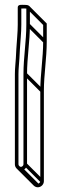

<svg xmlns="http://www.w3.org/2000/svg" viewBox="-20 -708 258 806"><path d="M57.5 -18V-397C57.5 -419.7 60.3 -439.6 61.5 -462.6L63.5 -500.6C65.3 -534.9 69.5 -569.6 69.5 -604V-672.1C72.8 -672.4 75.5 -672.5 80 -672.5C84.5 -672.5 89.6 -672.2 90.5 -672.1L90.5 -604C90.5 -535.6 78.5 -466.9 78.5 -397L78.5 -18C78.5 -13.1 72.9 -7.5 68 -7.5C63.1 -7.5 57.5 -13.1 57.5 -18ZM68 7.5C81.6 7.5 93.5 -4.4 93.5 -18L93.5 -397C93.5 -465.2 105.5 -533.9 105.5 -604L105.5 -680.5C98.6 -687.5 92.9 -687.5 80 -687.5C72.8 -687.5 54.6 -690.6 54.5 -677V-604C54.5 -570.8 50.4 -536.3 48.5 -501.4L46.5 -463.4C45.3 -441.2 42.5 -420.9 42.5 -397V-18C42.5 -4.4 54.4 7.5 68 7.5ZM62.7 5.3 133.4 76 144 65.4 73.3 -5.3ZM80.7 -12.7 151.4 58 162 47.4 91.3 -23.3ZM80.7 -391.7 151.4 -321 162 -331.6 91.3 -402.3ZM92.7 -598.7 163.4 -528 174 -538.6 103.3 -609.3ZM92.7 -671.7 161.2 -603.2 161.2 -533.3C161.2 -464.9 149.2 -396.2 149.2 -326.3L149.2 52.7C149.2 57.6 143.6 63.2 138.7 63.2C136.5 63.2 133.7 62 131.6 59.9L60.8 -10.8L50.2 -0.2L121 70.5C125.5 75 131.7 78.2 138.7 78.2C152.3 78.2 164.2 66.3 164.2 52.7L164.2 -326.3C164.2 -394.5 176.2 -463.2 176.2 -533.3L176.2 -609.4L103.3 -682.3Z"/></svg>

Font: CiSf OpenHand
Style: Gls
Weight: 400
Foundry: Cannot Into Space Fonts
Version: Version 0.7892